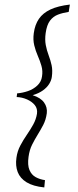

<svg xmlns="http://www.w3.org/2000/svg" viewBox="-20 -684 341 841"><path d="M174 137Q125 132 96.5 114.5Q68 97 57.5 69.5Q47 42 52 7Q56 -22 69 -46.5Q82 -71 97.5 -93.5Q113 -116 125.5 -138.5Q138 -161 142 -186Q145 -208 132.5 -223.5Q120 -239 98.5 -248.5Q77 -258 53 -259L55 -275Q79 -277 102.5 -285Q126 -293 143.5 -309.5Q161 -326 164 -349Q168 -373 161.5 -395.5Q155 -418 145.5 -439.5Q136 -461 130 -485.5Q124 -510 128 -539Q133 -576 150.5 -601.5Q168 -627 201 -642.5Q234 -658 286 -664L281 -632Q255 -628 234 -620Q213 -612 199 -593.5Q185 -575 180 -539Q176 -510 180.5 -486.5Q185 -463 193 -442Q201 -421 206 -398.5Q211 -376 207 -347Q205 -332 195.5 -316.5Q186 -301 168 -288Q150 -275 123 -267Q158 -256 173 -235Q188 -214 185 -188Q181 -159 169.5 -137Q158 -115 145 -94Q132 -73 120.5 -50Q109 -27 105 3Q100 39 109 60.5Q118 82 136.5 92Q155 102 177 105Z"/></svg>

Font: Alumni Sans Light
Style: Italic
Weight: 300
Italic angle: -8°
Version: Version 1.016